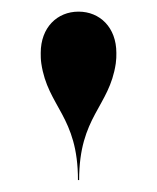

<svg xmlns="http://www.w3.org/2000/svg" viewBox="-20 -780 270 330"><path d="M179 -671C180 -678 180 -683 180 -689C180 -733 151.5 -760 115 -760C78.5 -760 50 -733 50 -689C50 -683 50 -678 51 -671C62 -596 114 -580.5 114 -470.5H116C116 -580.5 168 -596 179 -671Z"/></svg>

Font: Bodoni* 96pt Medium
Style: Regular
Weight: 500
Version: Version 2.3